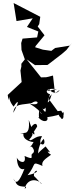

<svg xmlns="http://www.w3.org/2000/svg" viewBox="-20 -797 508 1268"><path d="M120 -513 122 -467 144 -405 121 -376V-357L115 -331L123 -255L31 -170L36 -136C53 -206 19 -152 70 -93C103 -144 111 -131 68 -52C74 -118 130 -102 191 -117C234 -149 253 -92 175 -113C274 -52 262 -18 239 -68C230 1 252 -23 232 -23C264 16 303 7 292 -23C403 -40 407 -59 362 -54C385 18 409 -38 398 -58C353 14 430 -4 384 -66L361 -63L299 -147L321 -175C312 -128 284 -101 281 -102C335 -94 338 -138 275 -117C292 -38 275 -53 258 -86C268 -65 284 -69 310 -176C284 -176 266 -221 356 -208C313 -203 313 -197 312 -199C286 -197 283 -198 310 -207C300 -201 351 -162 374 -203L343 -181L330 -298L286 -287L251 -286L156 -405L211 -367L294 -368L389 -441L419 -467L455 -514L442 -496L344 -480L319 -461L263 -469L212 -485L216 -494L274 -564L229 -622L239 -638L246 -686L70 -777L89 -658L196 -676L158 -619L233 -589L225 -550L129 -542ZM225 40C225 -6 166 43 189 73C179 65 158 54 206 92C210 64 208 108 170 -5C175 50 170 81 135 84C126 132 201 144 202 140C173 199 158 169 204 171C150 145 234 194 192 219C178 233 214 265 142 233C157 296 101 272 91 244C96 355 158 312 143 314C105 411 88 421 67 383L82 401C95 457 180 419 143 451C154 392 211 375 255 415C253 423 227 385 204 365C202 305 272 338 162 360C225 286 182 265 261 299C249 269 285 249 317 225C267 195 326 192 275 191C324 220 314 213 281 170C231 212 221 223 237 231C222 222 241 144 269 120C292 178 218 165 258 103C213 97 185 143 173 125C216 80 194 64 113 88L198 82L243 11Z"/></svg>

Font: Hussar Lance
Style: Regular
Weight: 700
Foundry: Cannot Into Space Fonts, PlusOne Fonts
Version: Version 2.27